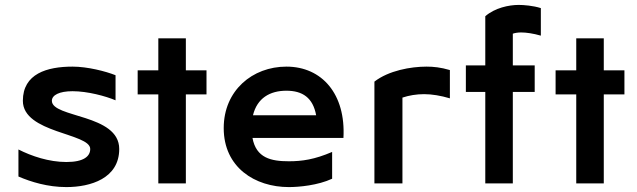

<svg xmlns="http://www.w3.org/2000/svg" viewBox="-20 -746 2590 781"><path d="M450 -338V-440C410 -456 336 -475 275 -475C171 -475 73 -446 73 -336C73 -204 347 -205 347 -140C347 -111 322 -87 250 -87C179 -87 108 -111 55 -138V-28C106 -6 174 15 250 15C348 15 465 -20 465 -140C465 -283 191 -266 191 -336C191 -359 221 -375 275 -375C336 -375 410 -355 450 -338Z M624 -590V-460H540V-362H624V0H736V-362H820V-460H736V-590Z M890 -225C890 -65 1017 15 1155 15C1196 15 1273 8 1331 -19V-128C1259 -97 1208 -90 1155 -90C1083 -90 1022 -103 1007 -185H1377C1387 -363 1290 -475 1145 -475C1007 -475 890 -378 890 -225ZM1009 -277C1026 -347 1078 -377 1145 -377C1210 -377 1253 -349 1266 -277Z M1503 -414V0H1617V-349C1644 -358 1674 -363 1705 -363C1737 -363 1773 -357 1810 -346V-461C1773 -472 1743 -475 1715 -475C1651 -475 1561 -459 1503 -414Z M1954 -680V-480H1875V-372H1954V0H2066V-372H2155V-480H2066V-609C2075 -612 2086 -614 2100 -614C2120 -614 2149 -610 2180 -601V-713C2149 -723 2110 -726 2090 -726C2050 -726 1993 -714 1954 -680Z M2324 -590V-460H2240V-362H2324V0H2436V-362H2520V-460H2436V-590Z"/></svg>

Font: KT Kiyosuna Sans Bold
Style: Regular
Weight: 700
Designer: [Zen Kaku Gothic] Yoshimichi Ohira
Version: Version 1.010;Glyphs 3.1.2 (3151)